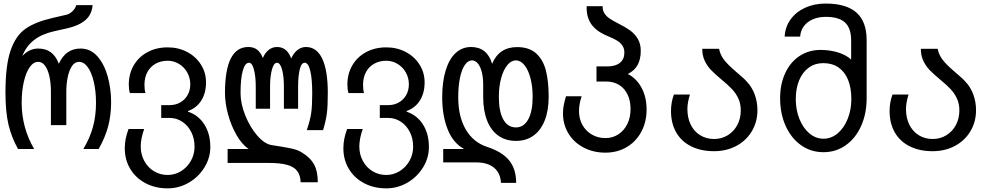

<svg xmlns="http://www.w3.org/2000/svg" viewBox="-20 -818 5440 1054"><path d="M10 -311Q10 -459 38 -540.5Q66 -622 119.2 -659.5Q172.5 -697 264.5 -718.5L346 -737.5Q363 -741.5 379 -757.5Q395 -773.5 398.5 -790H488.5Q485.5 -754.5 468.5 -729.5Q452.5 -706 421.8 -689Q391 -672 348.5 -662.5L277.5 -646.5Q210 -631.5 167 -598.2Q124 -565 102.5 -510.5Q141 -551.5 189.5 -551.5Q231 -551.5 258.8 -531.2Q286.5 -511 303 -468Q340.5 -551.5 422.5 -551.5Q477.5 -551.5 515.5 -507.8Q553.5 -464 571.8 -396.2Q590 -328.5 590 -257.5Q590 -185 573.5 -123.5Q557 -62 521.5 0H437.5Q473 -59 490 -120.2Q507 -181.5 507 -253.5Q507 -317 495 -368.5Q483 -420 461.8 -449.2Q440.5 -478.5 414 -478.5Q390 -478.5 374.2 -454Q358.5 -429.5 351.2 -392.2Q344 -355 344 -316V-131H259.5V-316Q259.5 -360.5 251.5 -397.5Q243.5 -434.5 227.8 -456.5Q212 -478.5 189.5 -478.5Q163.5 -478.5 143 -449.2Q122.5 -420 110.8 -368.8Q99 -317.5 99 -254.5Q99 -117 167.5 0H79Q43.5 -63 26.8 -133Q10 -203 10 -311Z M665 -4Q665 -30.5 670 -55.8Q675 -81 685.5 -110H771.5Q762.5 -85.5 757.5 -60.5Q752.5 -35.5 752.5 -14.5Q752.5 29.5 771.8 65.2Q791 101 825 121.8Q859 142.5 900.5 142.5Q939.5 142.5 973.5 121.8Q1007.5 101 1027.8 65.2Q1048 29.5 1048 -13Q1048 -57.5 1029.8 -93.5Q1011.5 -129.5 980.2 -150Q949 -170.5 912.5 -170.5H865V-241H912.5Q943.5 -241 969.2 -255.5Q995 -270 1009.8 -296Q1024.5 -322 1024.5 -355Q1024.5 -391 1007.5 -420.8Q990.5 -450.5 962 -467.5Q933.5 -484.5 900.5 -484.5Q863 -484.5 834 -468.2Q805 -452 789 -422Q773 -392 773 -352.5Q773 -324 778.5 -307H693Q687 -327.5 687 -353Q687 -413 714.2 -459.5Q741.5 -506 790 -532Q838.5 -558 900.5 -558Q959 -558 1007.2 -532.8Q1055.5 -507.5 1083.2 -463.2Q1111 -419 1111 -365.5Q1111 -307.5 1085.2 -266.5Q1059.5 -225.5 1012 -208.5V-205Q1070 -185.5 1102.2 -134.2Q1134.5 -83 1134.5 -11Q1134.5 49 1102.2 101.2Q1070 153.5 1016.2 184.8Q962.5 216 900.5 216Q832.5 216 779 187.8Q725.5 159.5 695.2 109.5Q665 59.5 665 -4Z M1456 76.5H1229.5V0H1345Q1309 -24 1279 -75.8Q1249 -127.5 1232 -190Q1215 -252.5 1215 -307.5Q1215 -560 1343 -560Q1373 -560 1392.2 -544.8Q1411.5 -529.5 1423 -499.5Q1435 -528.5 1455.2 -544.2Q1475.5 -560 1500.5 -560Q1556 -560 1578.5 -497Q1592 -527 1613 -543.5Q1634 -560 1659 -560Q1718.5 -560 1749 -495.8Q1779.5 -431.5 1779.5 -308Q1779.5 -237 1774.5 -196.8Q1769.5 -156.5 1753.5 -103.5H1664Q1682.5 -157 1688.2 -196.8Q1694 -236.5 1694 -304Q1694 -385.5 1683.2 -429.5Q1672.5 -473.5 1653 -473.5Q1634 -473.5 1625.2 -436Q1616.5 -398.5 1616.5 -342.5V-221H1538.5V-342.5Q1538.5 -400 1528.2 -436.8Q1518 -473.5 1500.5 -473.5Q1483 -473.5 1472.8 -436Q1462.5 -398.5 1462.5 -342.5V-221H1384V-342.5Q1384 -397.5 1374.2 -435.5Q1364.5 -473.5 1347 -473.5Q1325 -473.5 1312.8 -430Q1300.5 -386.5 1300.5 -307.5Q1300.5 -249 1326.5 -184.2Q1352.5 -119.5 1392.5 -73.5Q1432.5 -27.5 1471.5 -21.5Q1533 -12 1563.8 -6Q1594.5 0 1607.8 4.8Q1621 9.5 1634.5 17.5Q1682.5 46 1703.5 83.8Q1724.5 121.5 1724.5 182.5H1630.5Q1629 143 1611 120Q1593 97 1555.5 86.8Q1518 76.5 1456 76.5Z M1865 -4Q1865 -30.5 1870 -55.8Q1875 -81 1885.5 -110H1971.5Q1962.5 -85.5 1957.5 -60.5Q1952.5 -35.5 1952.5 -14.5Q1952.5 29.5 1971.8 65.2Q1991 101 2025 121.8Q2059 142.5 2100.5 142.5Q2139.5 142.5 2173.5 121.8Q2207.5 101 2227.8 65.2Q2248 29.5 2248 -13Q2248 -57.5 2229.8 -93.5Q2211.5 -129.5 2180.2 -150Q2149 -170.5 2112.5 -170.5H2065V-241H2112.5Q2143.5 -241 2169.2 -255.5Q2195 -270 2209.8 -296Q2224.5 -322 2224.5 -355Q2224.5 -391 2207.5 -420.8Q2190.5 -450.5 2162 -467.5Q2133.5 -484.5 2100.5 -484.5Q2063 -484.5 2034 -468.2Q2005 -452 1989 -422Q1973 -392 1973 -352.5Q1973 -324 1978.5 -307H1893Q1887 -327.5 1887 -353Q1887 -413 1914.2 -459.5Q1941.5 -506 1990 -532Q2038.5 -558 2100.5 -558Q2159 -558 2207.2 -532.8Q2255.5 -507.5 2283.2 -463.2Q2311 -419 2311 -365.5Q2311 -307.5 2285.2 -266.5Q2259.5 -225.5 2212 -208.5V-205Q2270 -185.5 2302.2 -134.2Q2334.5 -83 2334.5 -11Q2334.5 49 2302.2 101.2Q2270 153.5 2216.2 184.8Q2162.5 216 2100.5 216Q2032.5 216 1979 187.8Q1925.5 159.5 1895.2 109.5Q1865 59.5 1865 -4Z M2594.5 73.5H2413V0H2527.5Q2466.5 -33.5 2437 -109.2Q2407.5 -185 2407.5 -283.5Q2407.5 -370 2426.8 -432.2Q2446 -494.5 2481.5 -527.2Q2517 -560 2566 -560Q2610 -560 2639.2 -536.5Q2668.5 -513 2681.5 -467.5Q2700 -513 2734.5 -536.2Q2769 -559.5 2818.5 -559.5Q2886 -559.5 2924.2 -524Q2962.5 -488.5 2977.2 -429Q2992 -369.5 2992 -287Q2992 -211 2970.2 -156.5Q2948.5 -102 2908.2 -73.2Q2868 -44.5 2812.5 -44.5Q2756.5 -44.5 2716 -73Q2675.5 -101.5 2654 -156Q2632.5 -210.5 2632.5 -287V-353.5Q2632.5 -392.5 2624.8 -422.8Q2617 -453 2603 -469.8Q2589 -486.5 2571 -486.5Q2549.5 -486.5 2532.2 -462Q2515 -437.5 2505.2 -391.5Q2495.5 -345.5 2495.5 -283.5Q2495.5 -178 2537 -107Q2578.5 -36 2654.5 -11.5Q2737 15.5 2775.2 62.8Q2813.5 110 2813.5 186H2730Q2728 133 2692.5 103.2Q2657 73.5 2594.5 73.5ZM2904 -287Q2904 -343.5 2892 -389Q2880 -434.5 2859 -460.5Q2838 -486.5 2812 -486.5Q2786 -486.5 2764.5 -460Q2743 -433.5 2730.8 -387.8Q2718.5 -342 2718.5 -287Q2718.5 -205.5 2743 -162Q2767.5 -118.5 2812.5 -118.5Q2855.5 -118.5 2879.8 -162.8Q2904 -207 2904 -287Z M3070.5 -196Q3070.5 -217.5 3074.5 -239.2Q3078.5 -261 3087 -289.5H3173Q3158.5 -247.5 3158.5 -207.5Q3158.5 -166 3177.2 -132.2Q3196 -98.5 3229.2 -79.2Q3262.5 -60 3303.5 -60Q3343 -60 3374.5 -80.5Q3406 -101 3423.8 -137.2Q3441.5 -173.5 3441.5 -219Q3441.5 -265 3425 -299.2Q3408.5 -333.5 3378.2 -352Q3348 -370.5 3307.5 -370.5H3254.5V-453.5H3314.5Q3359 -453.5 3383.2 -473.2Q3407.5 -493 3407.5 -529Q3407.5 -552 3396.5 -568.2Q3385.5 -584.5 3366.2 -595.8Q3347 -607 3315 -620.5Q3254 -645.5 3226.2 -685Q3198.5 -724.5 3200.5 -784H3288.5Q3287.5 -761.5 3297.8 -745.2Q3308 -729 3326.2 -716.5Q3344.5 -704 3376 -688Q3414 -669 3439.2 -650.8Q3464.5 -632.5 3481 -605Q3497.5 -577.5 3497.5 -539Q3497.5 -492.5 3480 -461Q3462.5 -429.5 3426.5 -412Q3475.5 -386.5 3502.5 -335Q3529.5 -283.5 3529.5 -216.5Q3529.5 -148.5 3500.5 -94.5Q3471.5 -40.5 3420 -10.2Q3368.5 20 3303.5 20Q3237 20 3183.8 -8Q3130.5 -36 3100.5 -85.2Q3070.5 -134.5 3070.5 -196Z M3663.5 -209Q3663.5 -256.5 3679.5 -299H3767.5Q3753.5 -254 3753.5 -219.5Q3753.5 -171 3771.8 -133.8Q3790 -96.5 3823.5 -75.8Q3857 -55 3900 -55Q3941.5 -55 3975 -75.5Q4008.5 -96 4027.5 -131.8Q4046.5 -167.5 4046.5 -212Q4046.5 -248.5 4033.2 -277.2Q4020 -306 3998 -329.2Q3976 -352.5 3939.5 -382.5Q3904.5 -411.5 3883 -434Q3861.5 -456.5 3848.2 -485.2Q3835 -514 3835 -550H3927.5Q3933.5 -518.5 3952.8 -492.2Q3972 -466 4019 -425.5Q4038 -409.5 4054.2 -395Q4070.5 -380.5 4081 -368.5Q4108.5 -339 4123.2 -298.8Q4138 -258.5 4138 -213Q4138 -149 4107.2 -97.5Q4076.5 -46 4022.2 -17Q3968 12 3900 12Q3827.5 12 3774 -14.8Q3720.5 -41.5 3692 -91.2Q3663.5 -141 3663.5 -209Z M4262.5 -279Q4262.5 -357 4290.8 -417.2Q4319 -477.5 4369.5 -510.8Q4420 -544 4485.5 -544Q4533.5 -544 4578.5 -530.8Q4623.5 -517.5 4652.5 -491V-596Q4652.5 -663 4619 -694.2Q4585.5 -725.5 4513.5 -725.5Q4473.5 -725.5 4442.2 -712Q4411 -698.5 4392.8 -674Q4374.5 -649.5 4372.5 -617H4287.5Q4290 -670 4319.8 -711.2Q4349.5 -752.5 4399.8 -775.5Q4450 -798.5 4512.5 -798.5Q4625.5 -798.5 4681.5 -749Q4737.5 -699.5 4737.5 -598V-279Q4737.5 -194 4707.2 -126.5Q4677 -59 4623 -20.8Q4569 17.5 4500.5 17.5Q4431.5 17.5 4377.5 -20.8Q4323.5 -59 4293 -126.5Q4262.5 -194 4262.5 -279ZM4653.5 -274Q4653.5 -335.5 4635.5 -379.8Q4617.5 -424 4582.8 -447.8Q4548 -471.5 4499.5 -471.5Q4454.5 -471.5 4420.2 -447Q4386 -422.5 4367.2 -377.8Q4348.5 -333 4348.5 -274Q4348.5 -215 4368.5 -165Q4388.5 -115 4423.2 -85.8Q4458 -56.5 4500.5 -56.5Q4543.5 -56.5 4578.5 -86Q4613.5 -115.5 4633.5 -165.5Q4653.5 -215.5 4653.5 -274Z M4863.5 -209Q4863.5 -256.5 4879.5 -299H4967.5Q4953.5 -254 4953.5 -219.5Q4953.5 -171 4971.8 -133.8Q4990 -96.5 5023.5 -75.8Q5057 -55 5100 -55Q5141.5 -55 5175 -75.5Q5208.5 -96 5227.5 -131.8Q5246.5 -167.5 5246.5 -212Q5246.5 -248.5 5233.2 -277.2Q5220 -306 5198 -329.2Q5176 -352.5 5139.5 -382.5Q5104.5 -411.5 5083 -434Q5061.5 -456.5 5048.2 -485.2Q5035 -514 5035 -550H5127.5Q5133.5 -518.5 5152.8 -492.2Q5172 -466 5219 -425.5Q5238 -409.5 5254.2 -395Q5270.5 -380.5 5281 -368.5Q5308.5 -339 5323.2 -298.8Q5338 -258.5 5338 -213Q5338 -149 5307.2 -97.5Q5276.5 -46 5222.2 -17Q5168 12 5100 12Q5027.5 12 4974 -14.8Q4920.5 -41.5 4892 -91.2Q4863.5 -141 4863.5 -209Z"/></svg>

Font: JuliaMono
Style: Regular
Weight: 400
Monospace: yes
Designer: cormullion
Foundry: corm
Version: Version 0.055; ttfautohint (v1.8.4)